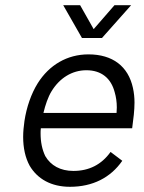

<svg xmlns="http://www.w3.org/2000/svg" viewBox="-20 -718 555 738"><path d="M372 -572 484 -698H420L340 -606L288 -698H223L295 -572ZM262 -61C212 -61 175 -82 154 -118C142 -143 136 -172 136 -205C136 -211 136 -218 137 -225H488C493 -262 497 -294 497 -324C497 -343 495 -362 491 -380C473 -463 413 -509 320 -509C238 -509 169 -468 125 -398C100 -358 82 -306 74 -253C71 -232 69 -211 69 -192C69 -150 77 -112 94 -81C124 -30 177 0 249 0C336 0 405 -35 450 -100L405 -134C370 -85 322 -61 262 -61ZM312 -448C370 -448 407 -417 421 -363C426 -346 429 -326 429 -305C429 -298 428 -291 428 -284H147C154 -314 165 -346 178 -367C209 -418 257 -448 312 -448Z"/></svg>

Font: Arthouse Owned
Style: Italic
Weight: 400
Italic angle: -10°
Designer: Jeremy Tribby
Foundry: Tribby Type
Version: Version 1.000;PS 001.000;hotconv 1.0.88;makeotf.lib2.5.64775